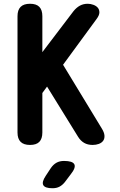

<svg xmlns="http://www.w3.org/2000/svg" viewBox="-20 -760 640 1020"><path d="M205 -56Q205 -23 189 -6.5Q173 10 139.5 10Q106 10 89.5 -6.5Q73 -23 73 -56V-674Q73 -707 89.5 -723.5Q106 -740 139.5 -740Q173 -740 189 -723.5Q205 -707 205 -674V-483L370 -700Q386 -720 404.5 -730Q423 -740 446 -740Q461 -740 476 -734.5Q491 -729 499.5 -719Q508 -709 508 -694Q508 -679 493 -659L315 -416L521 -77Q534 -56 535 -39.5Q536 -23 528 -12Q520 -1 505 4.5Q490 10 472 10Q446 10 427 -1Q408 -12 395 -33L230 -300L205 -266ZM223 174 250 133Q263 114 280 104.5Q297 95 320 95Q366 95 375 113Q384 131 355 167L324 208Q311 224 295.5 232Q280 240 259 240Q219 240 210 223.5Q201 207 223 174Z"/></svg>

Font: Maple Mono Normal NL
Style: Bold
Weight: 700
Monospace: yes
Designer: subframe7536
Version: Version 7.000